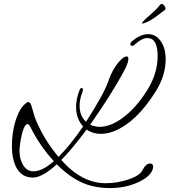

<svg xmlns="http://www.w3.org/2000/svg" viewBox="-20 -850 869 984"><path d="M542 114Q497 114 450 103Q358 80 271 -8Q197 60 148 60Q93 60 65 11Q41 -33 41 -103Q41 -133 45 -163Q49 -193 57 -222Q74 -281 98 -307Q116 -327 126 -327Q136 -327 143 -302L158 -250Q201 -139 280 -46Q342 -108 406 -202Q370 -241 370 -302Q370 -342 387 -387Q392 -399 397 -399Q405 -399 405 -391Q405 -388 404 -383.5Q403 -379 401 -374Q388 -341 388 -308Q388 -256 421 -226Q467 -297 497 -352Q527 -407 540 -447Q557 -494 586 -529Q613 -561 629 -561Q638 -561 638 -548Q638 -527 613 -481Q547 -360 442 -211Q466 -200 490 -200Q545 -200 606 -244Q674 -292 734 -387Q788 -473 788 -563Q788 -655 735 -655Q707 -655 671 -622Q664 -615 657 -615Q648 -615 648 -624Q648 -631 655 -637Q699 -675 739 -675Q779 -675 804 -639Q829 -603 829 -546Q829 -462 777 -380Q707 -269 630 -214Q560 -164 497 -164Q455 -164 424 -186Q385 -134 352.5 -95Q320 -56 294 -30Q399 89 522 89Q582 89 640 69Q697 50 711 21Q728 -12 749 -12Q765 -12 765 5Q765 11 762 19Q749 56 688 84Q624 114 542 114ZM151 28Q197 28 256 -24Q184 -102 136 -199Q129 -214 121 -214Q107 -214 95 -173Q90 -154 86.5 -134.5Q83 -115 81 -94Q80 -90 80 -85.5Q80 -81 80 -76Q80 -42 93 -15Q112 28 151 28ZM710 -729Q708 -729 708 -731Q708 -735 723 -750Q746 -770 768.5 -791Q791 -812 801 -826Q805 -830 809 -830Q815 -830 821.5 -822Q828 -814 828 -806Q828 -802 825 -799Q802 -781 777 -763Q752 -745 733 -737Q714 -729 710 -729Z"/></svg>

Font: Ephesis
Style: Regular
Weight: 400
Designer: Robert E. Leuschke
Foundry: Robert E. Leuschke
Version: Version 1.010; ttfautohint (v1.8.3)